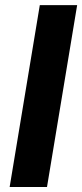

<svg xmlns="http://www.w3.org/2000/svg" viewBox="-20 -748 329 768"><path d="M288.6 -727.5 168 0H18.6L139.2 -727.5Z"/></svg>

Font: Inter 18pt
Style: Bold Italic
Weight: 700
Italic angle: -9.3988°
Designer: Rasmus Andersson
Foundry: rsms
Version: Version 4.001;git-66647c0bb